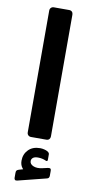

<svg xmlns="http://www.w3.org/2000/svg" viewBox="-109 -792 529 1101"><g transform="rotate(10 155.5 -242.0)"><path d="M111 5Q101 5 94.5 -1.5Q88 -8 88 -18V-727Q88 -737 94.5 -743.5Q101 -750 111 -750H200Q211 -750 217 -743.5Q223 -737 223 -727V-18Q223 -8 217 -1.5Q211 5 200 5ZM76 265Q67 267 63 263Q59 259 59 252V223Q59 213 62.5 209Q66 205 75 202L117 190V209Q105 204 93 188Q81 172 81 148Q81 110 106 84.5Q131 59 174 59Q186 59 198 62Q210 65 217 69Q229 76 229 85V116Q229 129 218 124Q197 114 171 114Q152 114 142.5 121.5Q133 129 133 141Q133 159 154 168Q175 177 206 170L237 163Q248 161 252 164Q256 167 256 176V205Q256 220 243 223Z"/></g></svg>

Font: Rubik
Style: Bold Italic
Weight: 700
Italic angle: -12°
Designer: Hubert and Fischer
Foundry: Hubert and Fischer
Version: Version 2.300;gftools[0.9.30]